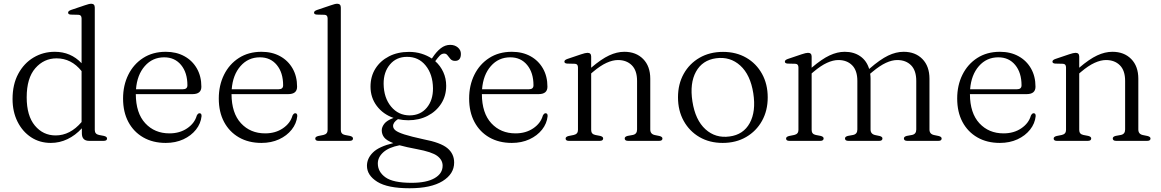

<svg xmlns="http://www.w3.org/2000/svg" viewBox="-20 -752 6198 1025"><path d="M47 -223.5Q47 -301.5 77.5 -358Q108 -414.5 159.2 -445Q210.5 -475.5 272.5 -475.5Q358 -475.5 415.5 -414.5V-653.5Q415.5 -672 399.5 -673L358 -674Q343.5 -675 343.5 -684.5Q343.5 -693.5 359.5 -699L432 -723.5Q456 -732 467 -732Q486 -732 486 -711.5V-58Q486 -36 508.5 -31.5L534.5 -26.5Q551.5 -22.5 551.5 -12.5Q551.5 0 533 0H456Q417 0 417 -40.5V-67Q382.5 -29.5 340.2 -9.2Q298 11 251.5 11Q192 11 146 -19.2Q100 -49.5 73.5 -102.5Q47 -155.5 47 -223.5ZM122.5 -232.5Q122.5 -134 166.2 -81.5Q210 -29 277 -29Q354.5 -29 415.5 -100.5V-372.5Q361 -440.5 282 -440.5Q214.5 -440.5 168.5 -387.8Q122.5 -335 122.5 -232.5Z M1055 -289Q1055 -249.5 1007.5 -249.5H705Q705.5 -148 755.5 -94Q805.5 -40 884.5 -40Q939.5 -40 979.2 -67Q1019 -94 1030.5 -135Q1037 -147.5 1045 -147.5Q1056.5 -147.5 1056 -132Q1052 -92.5 1026.2 -60Q1000.5 -27.5 958.8 -8.2Q917 11 865 11Q796 11 744.8 -18.5Q693.5 -48 665.2 -101Q637 -154 637 -226Q637 -296.5 665 -353Q693 -409.5 744.2 -442.5Q795.5 -475.5 865 -475.5Q921.5 -475.5 964.2 -452Q1007 -428.5 1031 -386.5Q1055 -344.5 1055 -289ZM856.5 -446Q794 -446 753 -399.2Q712 -352.5 706 -275.5H956Q980.5 -275.5 980.5 -296.5Q980.5 -364 946.8 -405Q913 -446 856.5 -446Z M1566 -289Q1566 -249.5 1518.5 -249.5H1216Q1216.5 -148 1266.5 -94Q1316.5 -40 1395.5 -40Q1450.5 -40 1490.2 -67Q1530 -94 1541.5 -135Q1548 -147.5 1556 -147.5Q1567.5 -147.5 1567 -132Q1563 -92.5 1537.2 -60Q1511.5 -27.5 1469.8 -8.2Q1428 11 1376 11Q1307 11 1255.8 -18.5Q1204.5 -48 1176.2 -101Q1148 -154 1148 -226Q1148 -296.5 1176 -353Q1204 -409.5 1255.2 -442.5Q1306.5 -475.5 1376 -475.5Q1432.5 -475.5 1475.2 -452Q1518 -428.5 1542 -386.5Q1566 -344.5 1566 -289ZM1367.5 -446Q1305 -446 1264 -399.2Q1223 -352.5 1217 -275.5H1467Q1491.5 -275.5 1491.5 -296.5Q1491.5 -364 1457.8 -405Q1424 -446 1367.5 -446Z M1799.5 -711.5V-58Q1799.5 -36 1821.5 -31.5L1848 -26.5Q1864.5 -22.5 1864.5 -12.5Q1864.5 0 1846 0H1680.5Q1663 0 1663 -12.5Q1663 -22 1679 -26L1706.5 -31.5Q1729 -36.5 1729 -58V-653.5Q1729 -672 1713 -673L1671.5 -674Q1656.5 -675 1656.5 -684.5Q1656.5 -693.5 1673 -699L1745.5 -723.5Q1769 -732 1780 -732Q1799.5 -732 1799.5 -711.5Z M2240.5 -8.5Q2332.5 9 2368.5 39Q2404.5 69 2404.5 116Q2404.5 176.5 2342.8 214.8Q2281 253 2166.5 253Q2049.5 253 1994.2 218.5Q1939 184 1939 133Q1939 93.5 1971.2 61.8Q2003.5 30 2079.5 12Q2043.5 -2 2030.8 -18.5Q2018 -35 2018 -56.5Q2018 -73.5 2031.5 -91.2Q2045 -109 2081 -122.5Q2025 -142 1991.5 -186.5Q1958 -231 1958 -289.5Q1958 -344 1984.2 -385.8Q2010.5 -427.5 2056.8 -451.2Q2103 -475 2163.5 -475Q2199 -475 2229.8 -465.5Q2260.5 -456 2285.5 -439.5L2289 -444.5Q2310 -476.5 2333.2 -494.5Q2356.5 -512.5 2383.5 -512.5Q2407.5 -512.5 2424 -498.8Q2440.5 -485 2440.5 -464.5Q2440.5 -427 2409.5 -427Q2393.5 -427 2385 -436.8Q2376.5 -446.5 2369.5 -456.2Q2362.5 -466 2351.5 -466Q2338 -466 2327.5 -455Q2317 -444 2303.5 -425.5Q2331 -401 2346.5 -367.2Q2362 -333.5 2362 -294Q2362 -240 2335.2 -198.5Q2308.5 -157 2262.8 -133.5Q2217 -110 2159.5 -110Q2131 -110 2104.5 -116Q2078.5 -99 2078.5 -79.5Q2078.5 -66.5 2091.2 -56Q2104 -45.5 2139 -34.2Q2174 -23 2240.5 -8.5ZM2152.5 -448.5Q2096 -448.5 2061.8 -407.8Q2027.5 -367 2028 -304.5Q2029 -229.5 2068 -182.8Q2107 -136 2167.5 -136Q2224.5 -136.5 2258.2 -176.8Q2292 -217 2291.5 -281Q2290.5 -355 2252.5 -402Q2214.5 -449 2152.5 -448.5ZM1997 120.5Q1997 165.5 2038 194.8Q2079 224 2177 224Q2257 224 2300 199.2Q2343 174.5 2343 132.5Q2343 102 2314.5 80.5Q2286 59 2205 44Q2149 33.5 2113 23.5Q2055.5 34.5 2026.2 61Q1997 87.5 1997 120.5Z M2902.5 -289Q2902.5 -249.5 2855 -249.5H2552.5Q2553 -148 2603 -94Q2653 -40 2732 -40Q2787 -40 2826.8 -67Q2866.5 -94 2878 -135Q2884.5 -147.5 2892.5 -147.5Q2904 -147.5 2903.5 -132Q2899.5 -92.5 2873.8 -60Q2848 -27.5 2806.2 -8.2Q2764.5 11 2712.5 11Q2643.5 11 2592.2 -18.5Q2541 -48 2512.8 -101Q2484.5 -154 2484.5 -226Q2484.5 -296.5 2512.5 -353Q2540.5 -409.5 2591.8 -442.5Q2643 -475.5 2712.5 -475.5Q2769 -475.5 2811.8 -452Q2854.5 -428.5 2878.5 -386.5Q2902.5 -344.5 2902.5 -289ZM2704 -446Q2641.5 -446 2600.5 -399.2Q2559.5 -352.5 2553.5 -275.5H2803.5Q2828 -275.5 2828 -296.5Q2828 -364 2794.2 -405Q2760.5 -446 2704 -446Z M3136 -450V-390.5Q3190.5 -437 3232 -456.2Q3273.5 -475.5 3313 -475.5Q3375.5 -475.5 3413.5 -437Q3451.5 -398.5 3451.5 -331.5V-60.5Q3451.5 -36 3476 -31L3500.5 -26Q3516.5 -22 3516.5 -12.5Q3516.5 0 3498.5 0H3333.5Q3315 0 3315 -13Q3315 -22.5 3330.5 -26.5L3358 -31.5Q3381 -36 3381 -60.5V-320Q3381 -375.5 3353 -403.5Q3325 -431.5 3279 -431.5Q3251 -431.5 3218 -416.5Q3185 -401.5 3146 -368.5L3136 -360V-58Q3136 -36 3158 -31.5L3184 -26.5Q3200 -22.5 3200 -13Q3200 0 3181.5 0H3017Q2999.5 0 2999.5 -12.5Q2999.5 -22 3015.5 -26L3043 -31.5Q3065.5 -36.5 3065.5 -58V-392Q3065.5 -410.5 3049.5 -411.5L3008 -412.5Q2993 -413.5 2993 -423Q2993 -432 3009.5 -437.5L3082 -462Q3105.5 -470 3116.5 -470Q3136 -470 3136 -450Z M3840 -475Q3910 -475 3963.8 -444Q4017.5 -413 4048 -358Q4078.5 -303 4078.5 -232Q4078.5 -161.5 4048 -106.8Q4017.5 -52 3963.2 -20.5Q3909 11 3838 11Q3768 11 3714.2 -20.2Q3660.5 -51.5 3630 -106.5Q3599.5 -161.5 3599.5 -232.5Q3599.5 -303 3630 -357.8Q3660.5 -412.5 3714.8 -443.8Q3769 -475 3840 -475ZM3875 -23.5Q3948.5 -33 3982.5 -95Q4016.5 -157 4001.5 -254Q3986 -353 3932 -402Q3878 -451 3803 -441Q3729.5 -431 3695.5 -369.2Q3661.5 -307.5 3676.5 -210.5Q3692 -111 3746 -62Q3800 -13 3875 -23.5Z M4313 -450V-390.5Q4367.5 -437 4408.8 -456.2Q4450 -475.5 4489.5 -475.5Q4538.5 -475.5 4572.8 -451.5Q4607 -427.5 4620 -384L4622 -385.5Q4679 -435 4721.2 -455.2Q4763.5 -475.5 4804 -475.5Q4866.5 -475.5 4904.2 -437Q4942 -398.5 4942 -331.5V-60.5Q4942 -36 4967 -31L4991 -26Q5007 -22 5007 -12.5Q5007 0 4989.5 0H4824Q4805.5 0 4805.5 -13Q4805.5 -22.5 4821 -26.5L4848.5 -31.5Q4871.5 -36 4871.5 -60.5V-320Q4871.5 -375.5 4843.8 -403.5Q4816 -431.5 4770 -431.5Q4742 -431.5 4709.5 -416.5Q4677 -401.5 4637.5 -368.5L4625.5 -358.5Q4627.5 -345.5 4627.5 -331.5V-60.5Q4627.5 -36.5 4652 -31L4676 -26Q4691 -22 4691 -13Q4691 0 4673.5 0H4509.5Q4491 0 4491 -13Q4491 -22.5 4506.5 -26.5L4534 -31.5Q4557 -36 4557 -60.5V-320Q4557 -375.5 4529.2 -403.5Q4501.5 -431.5 4455.5 -431.5Q4427.5 -431.5 4394.8 -416.5Q4362 -401.5 4323 -368.5L4313 -360V-58Q4313 -36 4335 -31.5L4361 -26.5Q4377 -22.5 4377 -13Q4377 0 4358.5 0H4194Q4176.5 0 4176.5 -12.5Q4176.5 -22 4192.5 -26L4220 -31.5Q4242.5 -36.5 4242.5 -58V-392Q4242.5 -410.5 4226.5 -411.5L4185 -412.5Q4170 -413.5 4170 -423Q4170 -432 4186.5 -437.5L4259 -462Q4282.5 -470 4293.5 -470Q4313 -470 4313 -450Z M5508 -289Q5508 -249.5 5460.5 -249.5H5158Q5158.5 -148 5208.5 -94Q5258.5 -40 5337.5 -40Q5392.5 -40 5432.2 -67Q5472 -94 5483.5 -135Q5490 -147.5 5498 -147.5Q5509.5 -147.5 5509 -132Q5505 -92.5 5479.2 -60Q5453.5 -27.5 5411.8 -8.2Q5370 11 5318 11Q5249 11 5197.8 -18.5Q5146.5 -48 5118.2 -101Q5090 -154 5090 -226Q5090 -296.5 5118 -353Q5146 -409.5 5197.2 -442.5Q5248.5 -475.5 5318 -475.5Q5374.5 -475.5 5417.2 -452Q5460 -428.5 5484 -386.5Q5508 -344.5 5508 -289ZM5309.5 -446Q5247 -446 5206 -399.2Q5165 -352.5 5159 -275.5H5409Q5433.5 -275.5 5433.5 -296.5Q5433.5 -364 5399.8 -405Q5366 -446 5309.5 -446Z M5741.5 -450V-390.5Q5796 -437 5837.5 -456.2Q5879 -475.5 5918.5 -475.5Q5981 -475.5 6019 -437Q6057 -398.5 6057 -331.5V-60.5Q6057 -36 6081.5 -31L6106 -26Q6122 -22 6122 -12.5Q6122 0 6104 0H5939Q5920.5 0 5920.5 -13Q5920.5 -22.5 5936 -26.5L5963.5 -31.5Q5986.5 -36 5986.5 -60.5V-320Q5986.5 -375.5 5958.5 -403.5Q5930.5 -431.5 5884.5 -431.5Q5856.5 -431.5 5823.5 -416.5Q5790.5 -401.5 5751.5 -368.5L5741.5 -360V-58Q5741.5 -36 5763.5 -31.5L5789.5 -26.5Q5805.5 -22.5 5805.5 -13Q5805.5 0 5787 0H5622.5Q5605 0 5605 -12.5Q5605 -22 5621 -26L5648.5 -31.5Q5671 -36.5 5671 -58V-392Q5671 -410.5 5655 -411.5L5613.5 -412.5Q5598.5 -413.5 5598.5 -423Q5598.5 -432 5615 -437.5L5687.5 -462Q5711 -470 5722 -470Q5741.5 -470 5741.5 -450Z"/></svg>

Font: Fraunces 9pt S000 Light
Style: Regular
Weight: 300
Version: Version 1.000; ttfautohint (v1.8.3)